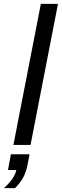

<svg xmlns="http://www.w3.org/2000/svg" viewBox="-53 -745 318 987"><path d="M16 0 157 -725H245L104 0ZM-33 222Q22 173 31 129H-12L3 48H99L89 100Q81 142 64.5 170.5Q48 199 24 222Z"/></svg>

Font: Libra Sans Modern
Style: Italic
Weight: 400
Italic angle: -12°
Foundry: Stefan Peev, Context Ltd
Version: Version 1.000